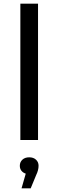

<svg xmlns="http://www.w3.org/2000/svg" viewBox="-20 -762 319 1045"><path d="M87.9 140.1Q87.9 120.1 101.8 107.2Q115.7 94.2 139.2 94.2Q162.1 94.2 176 107.2Q189.9 120.1 189.9 140.1Q189.9 164.1 176.8 190.9L147 263.2H97.2L120.1 183.1Q105 178.2 96.4 167Q87.9 155.8 87.9 140.1ZM90.8 0V-742.2H187V0Z"/></svg>

Font: Montserrat Medium
Style: Regular
Weight: 500
Designer: Julieta Ulanovsky
Foundry: Julieta Ulanovsky
Version: Version 7.200